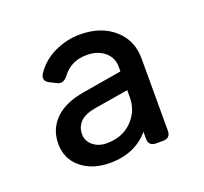

<svg xmlns="http://www.w3.org/2000/svg" viewBox="-79 -847 614 577"><g transform="rotate(-20 227.5 -558.0)"><path d="M183 -361Q126 -361 90.5 -390.5Q55 -420 55 -468Q55 -515 87 -546.5Q119 -578 181 -588L305 -609V-624Q305 -653 283 -671.5Q261 -690 226 -690Q175 -690 147 -651Q131 -632 114 -641L94 -651Q71 -662 84 -683Q106 -717 145.5 -736Q185 -755 228 -755Q295 -755 336.5 -718.5Q378 -682 378 -624V-393Q378 -369 354 -369H332Q308 -369 308 -393V-415Q288 -390 256 -375.5Q224 -361 183 -361ZM132 -471Q132 -449 149.5 -434.5Q167 -420 193 -420Q243 -420 274 -451Q305 -482 305 -527V-549L196 -531Q162 -525 147 -509.5Q132 -494 132 -471Z"/></g></svg>

Font: Pitagon Sans Text
Style: Regular
Weight: 400
Designer: Travis Tran
Foundry: Pitagon
Version: Version 1.001; ttfautohint (v1.8.4.7-5d5b);gftools[0.9.26]